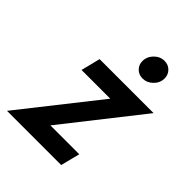

<svg xmlns="http://www.w3.org/2000/svg" viewBox="-208 -692 784 784"><g transform="rotate(45 184.0 -299.5)"><path d="M-30.6 0 232.6 -333.3H66.7L87.5 -416.7H399.3L136.8 -83.3H303.5L282.6 0ZM267.4 -484.7Q245.8 -484.7 231.2 -499Q216.7 -513.2 216.7 -534.7Q216.7 -560.4 235.8 -579.9Q254.9 -599.3 280.6 -599.3Q302.1 -599.3 316.7 -584.7Q331.2 -570.1 331.2 -548.6Q331.2 -522.9 311.8 -503.8Q292.4 -484.7 267.4 -484.7Z"/></g></svg>

Font: Afacad Medium
Style: Italic
Weight: 500
Italic angle: -14°
Designer: Kristian Moeller
Foundry: Dicotype
Version: Version 1.000; ttfautohint (v1.8.4.7-5d5b)